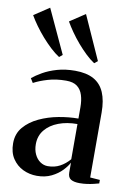

<svg xmlns="http://www.w3.org/2000/svg" viewBox="-89 -850 644 916"><g transform="rotate(10 233.0 -391.5)"><path d="M154.5 8.5Q118.5 8.5 87.2 -6.5Q56 -21.5 36.2 -51.2Q16.5 -81 16.5 -125Q16.5 -171.5 44 -203.8Q71.5 -236 114.8 -256.2Q158 -276.5 208 -285.8Q258 -295 303 -295V-349.5Q303 -382.5 295 -408.2Q287 -434 268 -448.5Q249 -463 214.5 -463Q166 -463 126.5 -451.2Q87 -439.5 59 -424.5L46 -445.5Q64.5 -461 93.8 -477.8Q123 -494.5 162 -505.8Q201 -517 248.5 -517Q303.5 -517 338.5 -497.8Q373.5 -478.5 390.2 -439.5Q407 -400.5 407 -342V-28L454.5 -24.5V-7.5Q444 -4.5 429.5 -1Q415 2.5 397.8 5Q380.5 7.5 361.5 7.5Q334.5 7.5 319.5 -1.2Q304.5 -10 304.5 -34.5V-82Q296 -64.5 275.8 -43Q255.5 -21.5 225 -6.5Q194.5 8.5 154.5 8.5ZM198 -46Q230.5 -46 256.2 -59.8Q282 -73.5 303 -98V-268.5Q252 -268.5 211.8 -253.2Q171.5 -238 147.8 -209.2Q124 -180.5 124 -139.5Q124 -112 134 -90.8Q144 -69.5 161 -57.8Q178 -46 198 -46ZM160.5 -568.5Q140 -581.5 117.8 -602.2Q95.5 -623 74.2 -647.2Q53 -671.5 35 -696.5Q17 -721.5 4.5 -743.5L78.5 -792.5L176.5 -581L161.5 -568.5ZM330.5 -568.5Q310.5 -581.5 288.8 -602.2Q267 -623 246.2 -647.2Q225.5 -671.5 208 -696.5Q190.5 -721.5 178 -743.5L252 -792.5L347 -581L331.5 -568.5Z"/></g></svg>

Font: Merriweather 144pt Medium
Style: Regular
Weight: 500
Version: Version 2.100